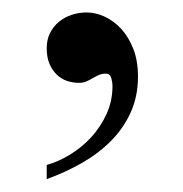

<svg xmlns="http://www.w3.org/2000/svg" viewBox="-20 -117 290 305"><path d="M199.2 4.9Q199.2 36.1 187.5 61.8Q175.8 87.4 155.8 107.4Q135.7 127.4 109.4 142.3Q83 157.2 54.2 167.5V145Q72.3 140.1 91.1 128.7Q109.9 117.2 124.8 101.1Q139.6 85 149.2 64.2Q158.7 43.5 158.7 19Q158.7 13.7 156.7 6.8Q154.8 0 147.9 0Q142.1 0 137 2.2Q131.8 4.4 127 7.3Q122.1 10.3 116.9 12.5Q111.8 14.6 106 14.6Q95.7 14.6 86.4 11.5Q77.1 8.3 70.1 1.5Q63 -5.4 58.6 -15.6Q54.2 -25.9 54.2 -40.5Q54.2 -53.7 59.3 -64.2Q64.5 -74.7 73.2 -82Q82 -89.4 93.5 -93.3Q105 -97.2 117.7 -97.2Q131.8 -97.2 146.2 -90.6Q160.6 -84 172.4 -71.3Q184.1 -58.6 191.7 -39.6Q199.2 -20.5 199.2 4.9Z"/></svg>

Font: Doulos SIL CyrE
Style: Regular
Weight: 400
Designer: Walt Agee, Victor Gaultney, Peter Martin, Debbi Hosken, Becca Hirsbrunner
Foundry: SIL International
Version: Version 5.000